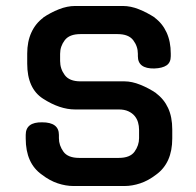

<svg xmlns="http://www.w3.org/2000/svg" viewBox="-20 -622 655 642"><path d="M396 -350Q421 -350 449.5 -338.5Q478 -327 503 -310H502Q528 -291 542 -261Q556 -231 556 -189V-159Q556 -77 502 -38Q476 -18 449 -9Q422 0 396 0H226Q200 0 173 -9Q146 -18 120 -38Q66 -76 66 -159V-171Q66 -214 121 -213Q177 -213 177 -171V-160Q177 -136 192 -115Q207 -94 245 -94H377Q415 -94 430 -115Q445 -136 445 -160V-188Q445 -201 441.5 -213Q438 -225 430 -234.5Q422 -244 409 -250Q396 -256 377 -256H231Q180 -256 124 -292Q71 -326 71 -409V-443Q71 -483 85 -513.5Q99 -544 125 -563H124Q149 -580 177 -591Q205 -602 231 -602H391Q417 -602 444.5 -591Q472 -580 498 -563H497Q523 -544 537 -513.5Q551 -483 551 -443V-434Q551 -413 537 -403.5Q523 -394 496 -393Q441 -392 441 -434V-442Q441 -467 425.5 -487.5Q410 -508 373 -508H249Q212 -508 196.5 -487.5Q181 -467 181 -442V-418Q181 -392 196.5 -371Q212 -350 249 -350Z"/></svg>

Font: Gugi
Style: Regular
Weight: 400
Designer: HBKIM, TJKIM
Foundry: TAE System & Typefaces Co.
Version: Version 3.00